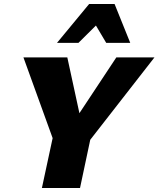

<svg xmlns="http://www.w3.org/2000/svg" viewBox="-20 -947 798 967"><path d="M412 -214 331 -303 566 -658H758ZM191 0 262 -330H453L383 0ZM255 -224 98 -658H319L396 -303ZM267 -731 429 -927H557L495 -850L375 -731ZM515 -731 445 -849 429 -927H557L636 -731Z"/></svg>

Font: Ysabeau Infant Black
Style: Italic
Weight: 900
Italic angle: -12°
Designer: Christian Thalmann (Catharsis Fonts)
Version: Version 2.001;gftools[0.9.30]; featfreeze: ss01,ss02,lnum